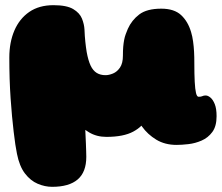

<svg xmlns="http://www.w3.org/2000/svg" viewBox="-20 -490 857 742"><path d="M181.5 232Q153.5 232 125.8 220.2Q98 208.5 76.5 180.5Q55 152.5 45.5 104Q42.5 89.5 39.2 68Q36 46.5 32.8 19Q29.5 -8.5 26.5 -40.8Q23.5 -73 21 -109.5Q18.5 -146 17.2 -185.8Q16 -225.5 16 -267.5Q16 -326 35.5 -371.8Q55 -417.5 93 -443.8Q131 -470 186.5 -470Q237.5 -470 262.8 -455Q288 -440 296.8 -418Q305.5 -396 306.5 -375.5Q307 -362.5 307.8 -350.8Q308.5 -339 309.8 -328.2Q311 -317.5 312.2 -307.8Q313.5 -298 315 -289Q321 -256 330.2 -236.5Q339.5 -217 353.8 -208.2Q368 -199.5 388 -199.5Q401 -199.5 416.8 -206Q432.5 -212.5 443.8 -229Q455 -245.5 455 -275Q455 -294.5 456.2 -309.2Q457.5 -324 459.8 -335.8Q462 -347.5 465.8 -357.8Q469.5 -368 474 -378.5Q489 -412 518.2 -434.2Q547.5 -456.5 603.5 -456.5Q653 -456.5 679.8 -431.8Q706.5 -407 718.5 -366Q721 -357.5 723 -348.5Q725 -339.5 726.2 -329.8Q727.5 -320 728.5 -310Q729.5 -300 730 -289.8Q730.5 -279.5 730.8 -268.5Q731 -257.5 731 -246.5Q731 -203 732.5 -174Q734 -145 737.5 -130.5Q741 -116 747.5 -116Q757.5 -116 762.2 -118.5Q767 -121 775 -121Q783.5 -121 793.2 -113Q803 -105 810 -87.5Q817 -70 817 -41Q817 -2 800.5 20.2Q784 42.5 759.2 53.2Q734.5 64 708.2 67Q682 70 662.5 70Q617.5 70 584 49.8Q550.5 29.5 528.8 -1Q507 -31.5 497 -63L545.5 -32Q533 -2 495.2 18.5Q457.5 39 391 39Q353.5 39 324.2 21.5Q295 4 277.5 -18Q260 -40 257 -52.5L307.5 -66Q307.5 -52.5 308 -36.5Q308.5 -20.5 309 -3Q309.5 14.5 310.5 31.8Q311.5 49 312 65Q312.5 81 313 94Q313.5 107 313.5 116Q313.5 175 280.2 203.5Q247 232 181.5 232Z"/></svg>

Font: Gluten Black
Style: Regular
Weight: 900
Designer: Tyler Finck
Foundry: Etcetera Type Company
Version: Version 1.300